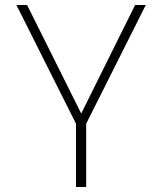

<svg xmlns="http://www.w3.org/2000/svg" viewBox="-20 -753 652 773"><path d="M286 0V-255L46 -733H89L307 -296L524 -733H567L327 -255V0Z"/></svg>

Font: Exo Thin ExtraLight
Style: Regular
Weight: 250
Version: Version 2.000